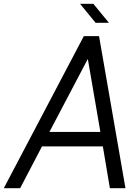

<svg xmlns="http://www.w3.org/2000/svg" viewBox="-20 -990 680 1010"><path d="M553 -870H483L401 -970H471ZM640 0H558L521 -220H201L86 0H0L421 -800H501ZM508 -296 442 -680 240 -296Z"/></svg>

Font: Gauge
Style: Oblique
Weight: 400
Italic angle: -80°
Designer: Daniel Pimley
Foundry: Daniel Pimley
Version: Version 2.0